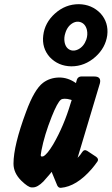

<svg xmlns="http://www.w3.org/2000/svg" viewBox="-20 -898 537 923"><path d="M188 -728.5Q195.3 -788.6 243.7 -832.5Q293.9 -877.9 358.9 -877.9Q421.4 -877 463.4 -833.5Q502.9 -789.6 495.6 -728.5Q487.3 -668.5 439 -625Q387.7 -579.1 322.8 -579.1Q260.3 -580.1 219.2 -623.5Q180.2 -667.5 188 -728.5ZM294.4 -740.2Q286.6 -717.3 290.5 -695.3Q296.4 -664.1 321.8 -656.2Q337.9 -651.9 355 -660.2Q382.8 -673.8 395 -708Q402.8 -731.4 397.9 -753.9Q390.6 -784.2 365.7 -792Q349.6 -796.9 332.5 -788.6Q305.2 -774.4 294.4 -740.2ZM230 -67.4H230.5L228.5 -71.8L219.2 -60.5Q201.7 -39.6 189 -25.9Q160.6 2.9 138.2 2.9H131.3Q114.7 2 82.5 -29.3Q44.9 -66.4 44.9 -111.3Q44.9 -198.2 105.5 -360.8Q145 -468.3 187 -500Q220.2 -524.9 265.1 -525.4Q307.1 -525.4 345.2 -498.5L347.2 -506.8Q350.1 -518.6 353.5 -522.5Q360.8 -530.3 370.6 -530.3H433.1Q467.8 -530.3 460.4 -498L353 -139.2Q366.7 -152.8 374.5 -166Q384.3 -181.6 398.9 -172.9L441.9 -144.5Q456.1 -133.8 448.7 -122.1Q435.5 -103 420.9 -85.9Q347.7 -1.5 272.9 4.9Q261.7 5.9 255.4 -5.9ZM324.7 -417Q322.8 -417.5 320.8 -418.5Q302.7 -423.8 290.5 -423.3Q279.3 -423.3 272.9 -418.9Q255.9 -405.8 228.5 -336.9Q193.4 -248.5 179.2 -174.8Q176.3 -158.2 175.8 -152.8Q175.8 -145.5 181.6 -145.5Q185.1 -145.5 188 -146.5Q206.1 -154.8 235.8 -204.1Q287.6 -293.5 319.8 -402.3Z"/></svg>

Font: Allan
Style: Bold
Weight: 500
Italic angle: -14.3°
Version: Version 1.002